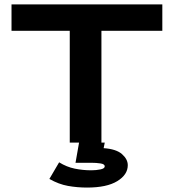

<svg xmlns="http://www.w3.org/2000/svg" viewBox="-20 -644 790 867"><path d="M295 0V-505H32V-624H713V-505H438V0ZM373 203Q329 203 287 195.5Q245 188 203 164L247 89Q281 110 317.5 117.5Q354 125 392 125Q414 125 433.5 121Q453 117 453 107Q453 97 434 94Q415 91 392 91H321L337 0H453L448 25Q505 29 531 52Q557 75 557 102Q557 145 509.5 174Q462 203 373 203Z"/></svg>

Font: Inconsolata ExtraExpanded Black
Style: Regular
Weight: 900
Width: 8
Monospace: yes
Designer: Raph Levien, Cyreal, Brenton Simpson
Foundry: Raph Levien, Cyreal, Google
Version: Version 3.001; ttfautohint (v1.8.2.53-6de2)